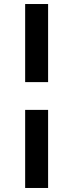

<svg xmlns="http://www.w3.org/2000/svg" viewBox="-20 -821 364 954"><path d="M105 -801H219V-413H105ZM105 -275H219V113H105Z"/></svg>

Font: Poppins-tnum Medium
Style: Regular
Weight: 500
Designer: Ninad Kale (Devanagari), Jonny Pinhorn (Latin)
Foundry: Indian Type Foundry
Version: Version 4.004